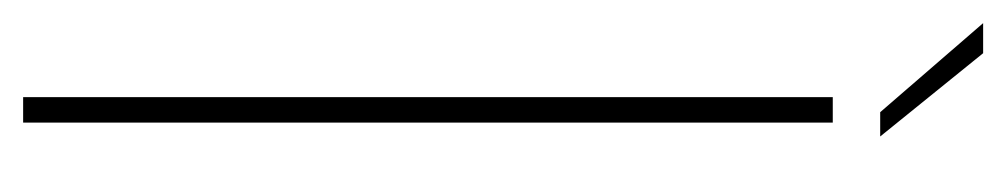

<svg xmlns="http://www.w3.org/2000/svg" viewBox="-396 -498 870 166"><g transform="rotate(90 39.0 -415.0)"><path d="M53 -741 -24 -830H2L74 -741ZM40 0V-700H62V0Z"/></g></svg>

Font: TypoPRO Bebas Neue
Style: Regular
Weight: 300
Designer: Ryoichi Tsunekawa
Foundry: Ryoichi Tsunekawa
Version: Version 001.003